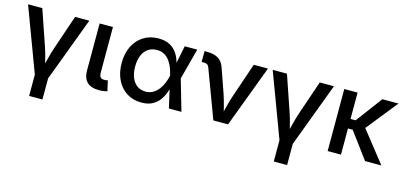

<svg xmlns="http://www.w3.org/2000/svg" viewBox="-66 -990 3423 1632"><g transform="rotate(15 1645.0 -174.5)"><path d="M233.4 22 21 -545.9H146.5L250.5 -242.2Q268.6 -190.9 281.2 -138.7Q293.9 -86.4 307.6 -34.2H275.4Q289.1 -86.4 301.8 -138.4Q314.5 -190.4 331.5 -242.2L435.1 -545.9H560.1L347.2 22ZM231.4 204.1V-3.9H348.6V204.1Z M793.5 3.4Q720.7 3.4 685.8 -31Q650.9 -65.4 650.9 -131.3V-545.9H768.1V-152.3Q768.1 -120.6 777.1 -106.9Q786.1 -93.3 811 -93.3Q823.7 -93.3 830.6 -94.2Q837.4 -95.2 843.3 -97.2L863.8 -6.3Q852.1 -2.9 833.3 0.2Q814.5 3.4 793.5 3.4Z M1166 11.7Q1092.3 11.7 1036.4 -23.9Q980.5 -59.6 949.5 -123.3Q918.5 -187 918.5 -271Q918.5 -355 950 -418.5Q981.4 -481.9 1038.1 -517.3Q1094.7 -552.7 1168.9 -552.7Q1225.6 -552.7 1263.7 -533.7Q1301.8 -514.6 1325 -484.1Q1348.1 -453.6 1360.4 -418.5Q1372.6 -383.3 1378.4 -351.6H1418L1437.5 -274.4L1517.1 0H1406.7L1343.8 -274.4Q1337.4 -302.2 1326.2 -333.5Q1314.9 -364.7 1296.4 -392.3Q1277.8 -419.9 1249.3 -437.3Q1220.7 -454.6 1180.7 -454.6Q1136.2 -454.6 1104 -432.6Q1071.8 -410.6 1054.4 -369.6Q1037.1 -328.6 1037.1 -271Q1037.1 -214.4 1054 -173.3Q1070.8 -132.3 1102.1 -109.9Q1133.3 -87.4 1175.8 -87.4Q1215.8 -87.4 1244.9 -105.5Q1273.9 -123.5 1293.9 -151.9Q1314 -180.2 1326.2 -212.2Q1338.4 -244.1 1343.8 -271.5L1399.9 -545.9H1509.8L1437.5 -271.5L1418 -198.7H1380.4Q1373.5 -167.5 1360.6 -131.1Q1347.7 -94.7 1324.2 -62.3Q1300.8 -29.8 1262.5 -9Q1224.1 11.7 1166 11.7Z M1797.9 0 1640.1 -422.4Q1633.8 -440.4 1622.6 -447.5Q1611.3 -454.6 1591.8 -454.6H1573.2V-549.8H1594.2Q1656.7 -549.8 1694.6 -526.6Q1732.4 -503.4 1749.5 -451.7L1822.8 -242.2Q1840.3 -190.4 1853 -138.4Q1865.7 -86.4 1879.4 -34.2H1847.7Q1861.3 -86.4 1873.8 -138.4Q1886.2 -190.4 1903.8 -242.2L2007.3 -545.9H2132.3L1927.2 0Z M2386.2 22 2173.8 -545.9H2299.3L2403.3 -242.2Q2421.4 -190.9 2434.1 -138.7Q2446.8 -86.4 2460.4 -34.2H2428.2Q2441.9 -86.4 2454.6 -138.4Q2467.3 -190.4 2484.4 -242.2L2587.9 -545.9H2712.9L2500 22ZM2384.3 204.1V-3.9H2501.5V204.1Z M2920.9 -545.9V0H2803.7V-545.9ZM3280.8 -545.9 3027.8 -230H2885.3V-314H2965.8L3138.7 -545.9ZM3132.8 0 2959.5 -233.9 3039.1 -300.8 3276.4 0Z"/></g></svg>

Font: Inter Cardless
Style: Medium
Weight: 500
Designer: Rasmus Andersson
Foundry: rsms
Version: Version 4.001;git-9221beed3